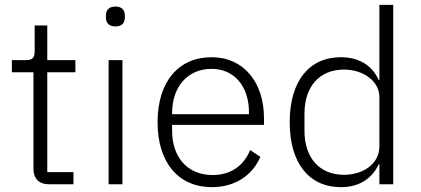

<svg xmlns="http://www.w3.org/2000/svg" viewBox="-20 -760 1735 792"><path d="M283 0V-50H175V-462H291V-512H175V-655H123V-551C123 -522 115 -512 87 -512H29V-462H118V-63C118 -25 140 0 181 0Z M456 -651C483 -651 495 -666 495 -687V-697C495 -718 483 -733 456 -733C429 -733 417 -718 417 -697V-687C417 -666 429 -651 456 -651ZM428 0H485V-512H428Z M854 12C951 12 1022 -38 1054 -113L1012 -141C984 -74 930 -38 857 -38C752 -38 690 -113 690 -220V-245H1069V-272C1069 -422 984 -524 853 -524C717 -524 630 -424 630 -256C630 -88 717 12 854 12ZM853 -476C945 -476 1007 -405 1007 -297V-289H690V-294C690 -402 754 -476 853 -476Z M1545 0H1602V-740H1545V-430H1542C1517 -487 1464 -524 1386 -524C1255 -524 1175 -425 1175 -256C1175 -87 1255 12 1386 12C1464 12 1515 -25 1542 -82H1545ZM1399 -39C1297 -39 1236 -110 1236 -220V-292C1236 -402 1297 -473 1399 -473C1478 -473 1545 -426 1545 -359V-156C1545 -84 1478 -39 1399 -39Z"/></svg>

Font: IBM Plex Arabic Light
Style: Regular
Weight: 300
Designer: Mike Abbink, Paul van der Laan, Pieter van Rosmalen, Wael Morcos, Khajak Apelian
Foundry: Bold Monday
Version: Version 1.0